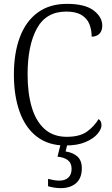

<svg xmlns="http://www.w3.org/2000/svg" viewBox="-20 -744 581 995"><path d="M319 10Q231 10 171.5 -35.5Q112 -81 82 -164Q52 -247 52 -358Q52 -469 83 -551.5Q114 -634 175.5 -679Q237 -724 327 -724Q420 -724 465 -690Q510 -656 510 -611Q510 -584 495 -569Q480 -554 455 -554Q455 -590 443 -619.5Q431 -649 402 -666.5Q373 -684 323 -684Q219 -684 171 -596Q123 -508 123 -358Q123 -261 144.5 -188.5Q166 -116 211 -75.5Q256 -35 326 -35Q394 -35 431.5 -62.5Q469 -90 491 -127Q506 -117 506 -95Q506 -75 485.5 -50.5Q465 -26 423.5 -8Q382 10 319 10ZM294 231Q280 231 262.5 228.5Q245 226 229 221V183Q245 187 259.5 189.5Q274 192 288 192Q317 192 334 176.5Q351 161 351 131Q351 101 331.5 86Q312 71 278 68L297 -9H332L320 41Q357 46 380.5 66.5Q404 87 404 128Q404 179 374.5 205Q345 231 294 231Z"/></svg>

Font: Noto Serif Lao SemiCondensed Light
Style: Regular
Weight: 300
Width: 4
Designer: Monotype Design Team
Foundry: Monotype Imaging Inc.
Version: Version 2.003; ttfautohint (v1.8.4.7-5d5b)